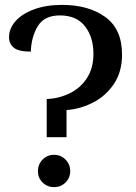

<svg xmlns="http://www.w3.org/2000/svg" viewBox="-20 -752 555 785"><path d="M171 -347Q220 -349 264 -370Q308 -391 335 -432Q362 -473 362 -532Q362 -600 327.5 -644.5Q293 -689 225 -689Q161 -689 134.5 -645Q108 -601 106 -541Q56 -541 36.5 -557Q17 -573 17 -600Q17 -635 43 -665Q69 -695 118.5 -713.5Q168 -732 234 -732Q342 -732 410.5 -682.5Q479 -633 479 -529Q479 -458 445.5 -408.5Q412 -359 360 -332.5Q308 -306 252 -302V-191H171ZM135 -52Q135 -80 154 -99.5Q173 -119 201 -119Q229 -119 248 -99.5Q267 -80 267 -52Q267 -25 248 -6Q229 13 201 13Q173 13 154 -6Q135 -25 135 -52Z"/></svg>

Font: Arima Madurai
Style: Bold
Weight: 700
Designer: Joana Correia and Natanael Gama
Foundry: NDISCOVER
Version: Version 1.019